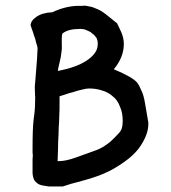

<svg xmlns="http://www.w3.org/2000/svg" viewBox="-20 -618 613 690"><path d="M513 -178V-171C513 -148 504 -123 486 -95C468 -67 438 -41 394 -15C378 -5 362 2 348 8C334 14 321 18 306 23C292 27 276 32 260 36C244 40 226 45 206 52H155C139 50 127 48 119 44C111 39 106 34 102 27C99 19 97 11 97 1V-34V-46C97 -50 98 -55 98 -59C98 -63 97 -66 97 -70V-84C97 -130 98 -165 101 -190C105 -216 106 -235 106 -249C106 -257 107 -266 106 -275C106 -285 105 -295 105 -306C107 -324 108 -345 110 -367C112 -390 114 -415 115 -443C115 -449 113 -455 110 -464C108 -474 106 -482 102 -491C99 -501 97 -508 94 -515C92 -523 90 -526 90 -526C90 -537 96 -547 110 -557C124 -567 144 -573 168 -574C202 -590 234 -597 263 -597H275C281 -598 287 -598 295 -596C303 -595 312 -593 323 -588C335 -584 347 -577 360 -567L401 -534L416 -502C422 -488 425 -474 425 -460C425 -428 413 -398 389 -369C435 -350 462 -334 472 -322C478 -315 483 -305 488 -293C494 -281 498 -266 501 -248ZM329 -476C329 -478 328 -481 324 -485C321 -490 317 -494 311 -498C306 -503 300 -506 292 -509C285 -513 277 -514 267 -514C239 -514 218 -509 204 -497C203 -493 202 -487 202 -481V-460C202 -452 203 -444 201 -432C200 -421 198 -408 194 -393C190 -377 188 -367 188 -363C230 -371 265 -383 291 -400C318 -418 331 -437 331 -457C331 -461 332 -463 331 -466C331 -470 330 -473 329 -476ZM417 -155C420 -163 421 -173 421 -183C421 -203 418 -220 411 -235C405 -251 397 -263 385 -272C374 -282 361 -289 346 -293C332 -298 316 -300 300 -300C294 -300 286 -299 275 -296C265 -294 255 -291 243 -287C232 -284 223 -282 213 -278C204 -275 198 -273 194 -272V-249C194 -231 194 -216 193 -202C193 -188 192 -175 191 -159C191 -144 190 -127 189 -108C189 -90 188 -67 187 -39H192C208 -39 227 -43 250 -51L325 -78C333 -81 342 -85 352 -91C362 -98 372 -104 380 -112C389 -120 396 -128 403 -135C411 -143 415 -149 417 -155Z"/></svg>

Font: Gaegu
Style: Bold
Weight: 700
Designer: JIKJI
Foundry: JIKJI
Version: Version 1.00